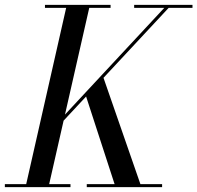

<svg xmlns="http://www.w3.org/2000/svg" viewBox="-60 -770 812 790"><path d="M131.5 -217 627 -749.5H645L149 -217ZM-40 0V-12.5H230V0ZM297 0V-12.5H607V0ZM45 0 215 -750H310L139.5 0ZM415.5 0 291 -383 363 -458 522 0ZM125 -737.5V-750H395V-737.5ZM492 -737.5V-750H732V-737.5Z"/></svg>

Font: Bodoni Moda 18pt
Style: Italic
Weight: 400
Italic angle: -13°
Designer: Owen Earl
Foundry: indestructible type
Version: Version 2.005